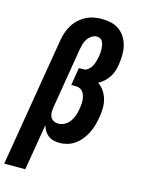

<svg xmlns="http://www.w3.org/2000/svg" viewBox="-171 -820 809 1103"><g transform="rotate(15 233.5 -269.0)"><path d="M-33 205 94 -558Q98 -583 105.5 -606.5Q113 -630 126 -652Q139 -674 158 -692Q177 -710 200 -722Q223 -734 247.5 -738.5Q272 -743 296 -743Q324 -743 351 -736.5Q378 -730 399 -714.5Q420 -699 434 -676.5Q448 -654 454.5 -627.5Q461 -601 460.5 -573Q460 -545 456 -517Q453 -497 447 -477.5Q441 -458 429.5 -440Q418 -422 402 -407.5Q386 -393 368 -383Q389 -369 403.5 -347.5Q418 -326 425 -301Q432 -276 431.5 -248.5Q431 -221 426 -193Q422 -169 415.5 -145.5Q409 -122 398 -99.5Q387 -77 371 -56.5Q355 -36 334.5 -21Q314 -6 290 1Q266 8 242 8Q223 8 205.5 3.5Q188 -1 174.5 -11.5Q161 -22 152 -37Q143 -52 138 -69L92 205ZM206 -97Q219 -97 232.5 -101.5Q246 -106 257 -115Q268 -124 276 -136Q284 -148 289.5 -160.5Q295 -173 298.5 -186.5Q302 -200 304 -213Q306 -226 307 -239Q308 -252 307 -264.5Q306 -277 302.5 -289Q299 -301 292 -311Q285 -321 273 -326Q261 -331 248 -331H222L239 -436H266Q281 -436 294 -446.5Q307 -457 314.5 -471Q322 -485 326 -499.5Q330 -514 333 -529Q335 -541 336 -552Q337 -563 336.5 -574.5Q336 -586 334 -597Q332 -608 327.5 -617.5Q323 -627 313.5 -632.5Q304 -638 293 -638Q277 -638 262 -628Q247 -618 237.5 -603.5Q228 -589 223.5 -573Q219 -557 216 -541L156 -178Q154 -164 154 -149.5Q154 -135 160.5 -122.5Q167 -110 179.5 -103.5Q192 -97 206 -97Z"/></g></svg>

Font: Iosevka Curly XBdObl
Style: Regular
Weight: 800
Italic angle: -9°
Monospace: yes
Designer: Belleve Invis
Foundry: Belleve Invis
Version: Version 11.1.0; ttfautohint (v1.8.3)